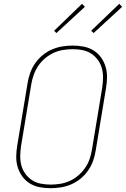

<svg xmlns="http://www.w3.org/2000/svg" viewBox="-20 -983 663 1011"><path d="M246 8Q216 8 188 2.5Q160 -3 136.5 -17.5Q113 -32 97 -54.5Q81 -77 73 -103.5Q65 -130 65.5 -159.5Q66 -189 71 -218L125 -544Q129 -571 138.5 -598Q148 -625 164.5 -649Q181 -673 204 -692Q227 -711 253.5 -722.5Q280 -734 308 -738.5Q336 -743 363 -743Q393 -743 421 -737.5Q449 -732 472.5 -717.5Q496 -703 512 -680.5Q528 -658 536 -631.5Q544 -605 543.5 -575.5Q543 -546 538 -517L484 -191Q480 -164 470.5 -137Q461 -110 444.5 -86Q428 -62 405 -43Q382 -24 355.5 -12.5Q329 -1 301 3.5Q273 8 246 8ZM247 -11Q271 -11 296.5 -15Q322 -19 346.5 -30Q371 -41 391.5 -58.5Q412 -76 427.5 -98Q443 -120 451.5 -145Q460 -170 464 -194L518 -520Q522 -546 522.5 -572.5Q523 -599 516.5 -623Q510 -647 495.5 -667Q481 -687 460.5 -700.5Q440 -714 415 -719Q390 -724 363 -724Q339 -724 313 -720Q287 -716 263 -705Q239 -694 218 -676.5Q197 -659 182 -637Q167 -615 158 -590Q149 -565 145 -541L91 -215Q87 -189 86.5 -162.5Q86 -136 92.5 -112Q99 -88 113.5 -68Q128 -48 148.5 -34.5Q169 -21 194.5 -16Q220 -11 247 -11ZM473 -809 460 -821 608 -963 623 -947ZM277 -809 265 -821 412 -963 427 -947Z"/></svg>

Font: Iosevka Thin Extended Oblique
Style: Regular
Weight: 100
Width: 7
Italic angle: -9°
Monospace: yes
Designer: Belleve Invis
Foundry: Belleve Invis
Version: Version 32.5.0; ttfautohint (v1.8.4)